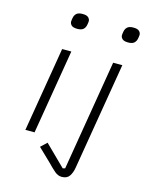

<svg xmlns="http://www.w3.org/2000/svg" viewBox="-138 -833 877 1131"><g transform="rotate(15 300.0 -267.5)"><path d="M159 -516H215L129 0H73ZM351 212Q328 212 308 195Q288 178 259 148L182 74L219 39L344 162L358 158L470 -516H526L417 137Q412 169 397.5 190.5Q383 212 351 212ZM214 -654Q188 -654 178 -664Q168 -674 168 -686Q168 -691 169 -697.5Q170 -704 171 -709Q174 -726 185.5 -736.5Q197 -747 222 -747Q248 -747 258 -737Q268 -727 268 -715Q268 -710 267 -703.5Q266 -697 265 -692Q262 -675 250.5 -664.5Q239 -654 214 -654ZM524 -654Q498 -654 488 -664Q478 -674 478 -686Q478 -691 479 -697.5Q480 -704 481 -709Q484 -726 495.5 -736.5Q507 -747 532 -747Q558 -747 568 -737Q578 -727 578 -715Q578 -710 577 -703.5Q576 -697 575 -692Q572 -675 560.5 -664.5Q549 -654 524 -654Z"/></g></svg>

Font: IBM Plex Mono Light
Style: Italic
Weight: 300
Italic angle: -9°
Monospace: yes
Designer: Mike Abbink, Paul van der Laan, Pieter van Rosmalen
Foundry: Bold Monday
Version: Version 2.3